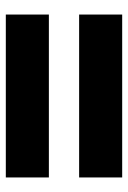

<svg xmlns="http://www.w3.org/2000/svg" viewBox="90 -684 440 660"><g transform="rotate(90 310.0 -354.0)"><path d="M30 -554H590V-406H30ZM30 -302H590V-154H30Z"/></g></svg>

Font: Unbounded
Style: Regular
Weight: 400
Designer: Luke Prowse, Jean-Baptiste Morizot, Fátima Lázaro, Florian Runge
Foundry: NaN
Version: Version 1.701;gftools[0.9.28.dev5+ged2979d]